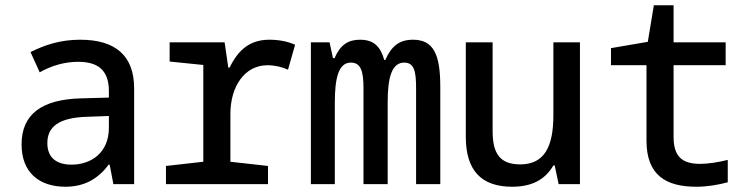

<svg xmlns="http://www.w3.org/2000/svg" viewBox="-20 -700 2855 730"><path d="M229 10C297 10 351 -17 393 -74H397L411 0H490V-364C490 -490 417 -549 285 -549C209 -549 150 -529 96 -502L131 -425C175 -450 225 -465 277 -465C348 -465 394 -437 394 -354V-329L287 -326C142 -322 62 -268 62 -151C62 -45 128 10 229 10ZM252 -74C198 -74 160 -98 160 -156C160 -219 205 -253 312 -256L394 -259V-214C394 -119 326 -74 252 -74Z M611 0H999V-69L856 -85V-267C856 -371 910 -452 997 -452C1025 -452 1054 -445 1075 -435L1102 -530C1072 -543 1039 -549 1004 -549C929 -549 885 -509 853 -443H848L834 -539H625V-466L753 -453V-85L611 -69Z M1162 0H1253V-309C1253 -400 1266 -462 1314 -462C1353 -462 1362 -427 1362 -364V0H1454V-313C1454 -409 1471 -462 1517 -462C1556 -462 1562 -426 1562 -364V0H1654V-371C1654 -494 1628 -549 1550 -549C1496 -549 1467 -522 1445 -472H1441C1427 -522 1402 -549 1349 -549C1304 -549 1274 -530 1252 -479H1246L1233 -539H1162Z M1927 10C1998 10 2051 -14 2084 -71H2089L2104 0H2185V-539H2084V-262C2084 -144 2051 -75 1958 -75C1882 -75 1853 -115 1853 -201V-539H1751V-180C1751 -53 1809 10 1927 10Z M2627 10C2669 10 2710 3 2747 -7V-92C2710 -83 2673 -77 2642 -77C2573 -77 2541 -105 2541 -180V-452H2739V-539H2541V-680H2466L2443 -541L2303 -517V-452H2438V-165C2438 -34 2512 10 2627 10Z"/></svg>

Font: Noto Sans Mono SemiCondensed Medium
Style: Regular
Weight: 500
Width: 4
Designer: Monotype Design Team
Foundry: Monotype Imaging Inc.
Version: Version 2.014